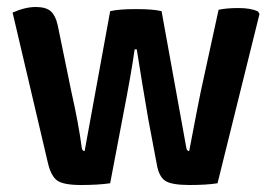

<svg xmlns="http://www.w3.org/2000/svg" viewBox="-20 -524 776 549"><path d="M117 -58 16 -488Q52 -504 82 -504Q112 -504 125.5 -491.5Q139 -479 145 -452L184 -262Q205 -169 214 -100Q216 -92 222 -92L295 -492Q319 -498 369 -498Q419 -498 442 -492L513 -100Q515 -92 521 -92Q547 -229 554 -262L605 -496Q627 -501 662.5 -501Q698 -501 718 -491L722 -484L602 0Q572 5 521.5 5Q471 5 452.5 -7Q434 -19 428 -56L404 -183Q387 -282 371 -383H365Q356 -317 330 -184L295 0Q261 5 211.5 5Q162 5 144 -7.5Q126 -20 117 -58Z"/></svg>

Font: Signika Negative
Style: Semibold
Weight: 600
Designer: Anna Giedrys
Foundry: Anna Giedrys
Version: Version 1.001